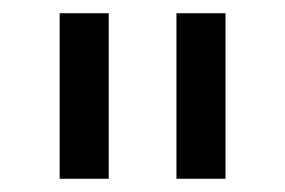

<svg xmlns="http://www.w3.org/2000/svg" viewBox="-20 -760 430 290"><path d="M70.1 -490V-740H144.2V-490ZM246.5 -490V-740H320.6V-490Z"/></svg>

Font: Oxanium ExtraLight
Style: Regular
Weight: 200
Designer: Severin Meyer
Version: Version 2.000